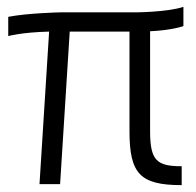

<svg xmlns="http://www.w3.org/2000/svg" viewBox="-20 -536 570 559"><path d="M357 -154C357 -30 388 3 509 3V-52C437 -52 417 -68 417 -154V-445C482 -448 514 -460 514 -460V-516C465 -500 370 -500 370 -500H154C154 -500 61 -498 4 -487V-431C4 -431 43 -442 123 -444L95 0H155L183 -444H357Z"/></svg>

Font: TitilliumText22L
Style: 250 wt
Weight: 300
Designer: Campivisivi
Foundry: Campivisivi
Version: 1.000